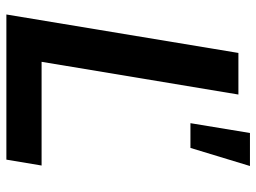

<svg xmlns="http://www.w3.org/2000/svg" viewBox="-121 -683 804 602"><g transform="rotate(90 281.0 -382.0)"><path d="M25.4 0 146 -727.5H276.4L173.8 -110.4H499L480.5 0ZM366.2 -577.1 397 -763.7H500.5L443.8 -577.1Z"/></g></svg>

Font: Inter 18pt SemiBold
Style: Italic
Weight: 600
Italic angle: -9.3988°
Designer: Rasmus Andersson
Foundry: rsms
Version: Version 4.001;git-66647c0bb